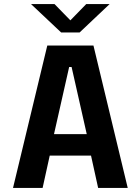

<svg xmlns="http://www.w3.org/2000/svg" viewBox="-20 -924 690 944"><path d="M608 0H462.5L427.5 -159H224.5L189.5 0H44L212.5 -700H439.5ZM320 -594.5 245.5 -264.5H406.5L332 -594.5ZM132.5 -904H248L326 -824L404 -904H519L371.5 -764.5H280.5Z"/></svg>

Font: Trispace SemiBold
Style: Regular
Weight: 600
Designer: Tyler Finck
Foundry: Etcetera Type Company
Version: Version 1.210; ttfautohint (v1.8.3)